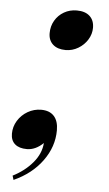

<svg xmlns="http://www.w3.org/2000/svg" viewBox="-50 -565 417 735"><g transform="rotate(5 158.5 -197.5)"><path d="M8.8 0ZM215.3 -531.2Q247.6 -531.2 265.1 -515.1Q282.7 -499 282.7 -470.2Q282.7 -446.3 269.5 -424.8Q256.3 -403.3 233.9 -389.9Q211.4 -376.5 185.5 -376.5Q154.3 -376.5 136.7 -392.3Q119.1 -408.2 119.1 -435.5Q119.1 -462.4 131.8 -484.1Q144.5 -505.9 166.5 -518.6Q188.5 -531.2 215.3 -531.2ZM30.3 136.2 25.4 120.1Q70.8 97.2 100.8 61.8Q130.9 26.4 133.8 -14.6Q104 14.2 70.8 14.2Q41 14.2 24.9 0.2Q8.8 -13.7 8.8 -39.6Q8.8 -66.4 22.9 -89.6Q37.1 -112.8 61 -126.7Q85 -140.6 112.8 -140.6Q145 -140.6 162.1 -121.8Q179.2 -103 179.2 -67.4Q179.2 -4.4 139.4 50.3Q99.6 105 30.3 136.2Z"/></g></svg>

Font: TypoPRO Playfair Display SC
Style: Bold Italic
Weight: 700
Italic angle: -14.9847°
Designer: Claus Eggers Sørensen
Foundry: Claus Eggers Sørensen
Version: Version 1.004;PS 001.004;hotconv 1.0.70;makeotf.lib2.5.58329